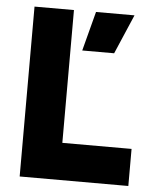

<svg xmlns="http://www.w3.org/2000/svg" viewBox="-51 -752 660 796"><g transform="rotate(5 278.5 -353.5)"><path d="M60.5 -707H224.6V-154.3H512.7V0H60.5ZM273.4 -543 316.4 -707H476.6L406.2 -543Z"/></g></svg>

Font: Wanted Sans ExtraBold
Style: Regular
Weight: 800
Designer: Original Design by Kil Hyung-jin and Kang Hanbin, Wanted Lab, Inc; Hangeul from Source Han Sans by Jang Soo-young and Ka
Foundry: Wanted Lab, Inc.
Version: Version 1.003